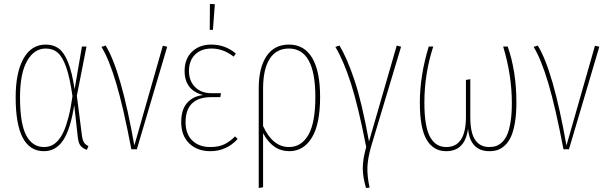

<svg xmlns="http://www.w3.org/2000/svg" viewBox="-20 -754 3069 970"><path d="M210.9 -528.8Q250 -528.8 276.9 -509Q303.7 -489.3 324 -439Q344.2 -388.7 356.9 -303.2L394 -519H417L368.2 -270L394 -68.8Q397.5 -43.5 405.5 -32.5Q413.6 -21.5 426.8 -16.1L418.9 2.9Q399.4 -3.4 387.9 -16.6Q376.5 -29.8 373 -61L355 -223.1Q335.9 -99.6 298.8 -44.9Q261.7 9.8 202.1 9.8Q59.1 9.8 59.1 -262.2Q59.1 -388.2 98.9 -458.5Q138.7 -528.8 210.9 -528.8ZM210.9 -508.8Q152.3 -508.8 116.7 -445.8Q81.1 -382.8 81.1 -262.2Q81.1 -130.4 112.1 -70.8Q143.1 -11.2 202.1 -11.2Q223.1 -11.2 240.2 -18.8Q257.3 -26.4 273.4 -44.4Q289.6 -62.5 302.5 -91.6Q315.4 -120.6 326.7 -164.8Q337.9 -209 346.2 -268.1Q333 -360.8 314.7 -413.6Q296.4 -466.3 272 -487.5Q247.6 -508.8 210.9 -508.8Z M513.7 -523.9Q591.8 -397.5 658.7 -19L802.7 -522.9L824.7 -518.1L671.4 0H643.6Q603 -212.9 566.9 -334Q530.8 -455.1 492.7 -517.1Z M1040.5 -733.9 1065.4 -732.9 1055.7 -603H1039.6ZM1047.4 -528.8Q1117.2 -528.8 1171.4 -483.9L1160.6 -467.8Q1107.9 -508.8 1049.3 -508.8Q996.1 -508.8 965.3 -478Q934.6 -447.3 934.6 -395Q934.6 -346.2 965.1 -314.7Q995.6 -283.2 1048.3 -283.2H1096.2L1093.3 -263.2H1046.4Q982.9 -263.2 950.2 -231.4Q917.5 -199.7 917.5 -137.2Q917.5 -77.1 951.4 -44.2Q985.4 -11.2 1042.5 -11.2Q1084.5 -11.2 1112.8 -24.7Q1141.1 -38.1 1167.5 -64.9L1180.7 -51.8Q1124 9.8 1042.5 9.8Q976.6 9.8 936 -29.5Q895.5 -68.8 895.5 -137.2Q895.5 -200.2 925.5 -234.4Q955.6 -268.6 1007.3 -273.9Q960.9 -284.7 936.8 -315.7Q912.6 -346.7 912.6 -395Q912.6 -457 950.2 -492.9Q987.8 -528.8 1047.4 -528.8Z M1439.9 -528.8Q1517.1 -528.8 1557.1 -461.7Q1597.2 -394.5 1597.2 -264.2Q1597.2 -126 1555.2 -58.1Q1513.2 9.8 1441.4 9.8Q1357.9 9.8 1309.1 -81.1V191.9L1287.1 195.8V-308.1Q1287.1 -411.1 1326.2 -470Q1365.2 -528.8 1439.9 -528.8ZM1439.9 -11.2Q1502.9 -11.2 1538.1 -72.8Q1573.2 -134.3 1573.2 -264.2Q1573.2 -508.8 1439.9 -508.8Q1375.5 -508.8 1342.3 -456.5Q1309.1 -404.3 1309.1 -305.2V-117.2Q1357.9 -11.2 1439.9 -11.2Z M1695.3 -523.9Q1734.9 -457 1771.5 -346.9Q1808.1 -236.8 1844.2 -39.1L1984.4 -523.9L2006.3 -518.1L1855 -14.2Q1837.9 45.4 1836.2 90.6Q1834.5 135.7 1847.2 193.8L1829.1 195.8Q1813 140.6 1812.7 96.2Q1812.5 51.8 1830.1 -11.2Q1790 -217.3 1752.7 -333.3Q1715.3 -449.2 1674.3 -517.1Z M2544.9 -519Q2588.9 -393.6 2588.9 -234.9Q2588.9 -178.2 2581.5 -134.8Q2574.2 -91.3 2562 -64.5Q2549.8 -37.6 2532 -20.5Q2514.2 -3.4 2495.1 3.2Q2476.1 9.8 2452.6 9.8Q2403.8 9.8 2376.5 -19.3Q2349.1 -48.3 2344.7 -105Q2330.1 9.8 2233.9 9.8Q2169.4 9.8 2135.3 -48.3Q2101.1 -106.4 2101.1 -235.8Q2101.1 -371.6 2146 -519H2168.9Q2124 -381.8 2124 -234.9Q2124 -171.4 2132.1 -126.7Q2140.1 -82 2155.5 -57.4Q2170.9 -32.7 2190.2 -22Q2209.5 -11.2 2234.9 -11.2Q2334 -11.2 2334 -164.1V-350.1L2356 -354V-163.1Q2356 -82 2380.9 -46.6Q2405.8 -11.2 2451.7 -11.2Q2471.7 -11.2 2487.5 -16.8Q2503.4 -22.5 2518.6 -37.6Q2533.7 -52.7 2543.7 -77.1Q2553.7 -101.6 2559.8 -141.1Q2565.9 -180.7 2565.9 -232.9Q2565.9 -374.5 2522 -519Z M2696.8 -523.9Q2774.9 -397.5 2841.8 -19L2985.8 -522.9L3007.8 -518.1L2854.5 0H2826.7Q2786.1 -212.9 2750 -334Q2713.9 -455.1 2675.8 -517.1Z"/></svg>

Font: Fira Sans Compressed Thin
Style: Regular
Weight: 100
Width: 1
Designer: Carrois Corporate & Edenspiekermann AG
Foundry: Carrois Corporate GbR & Edenspiekermann AG
Version: Version 4.203;PS 004.203;hotconv 1.0.88;makeotf.lib2.5.64775